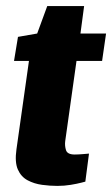

<svg xmlns="http://www.w3.org/2000/svg" viewBox="-20 -605 368 630"><path d="M168 5Q144 5 118 1.5Q92 -2 70.5 -13.5Q49 -25 38.5 -49Q28 -73 34 -115L75 -405H26L39 -484L102 -495L135 -585H256L244 -495H328L315 -405H231L194 -142Q192 -127 196.5 -112.5Q201 -98 225 -98Q237 -98 254.5 -99.5Q272 -101 272 -101L260 -9Q260 -9 246.5 -5.5Q233 -2 212 1.5Q191 5 168 5Z"/></svg>

Font: Alumni Sans Thin Black
Style: Italic
Weight: 900
Italic angle: -8°
Version: Version 1.016